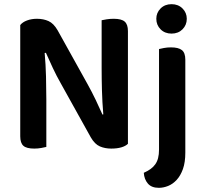

<svg xmlns="http://www.w3.org/2000/svg" viewBox="-20 -705 975 920"><path d="M77 -52V-585Q88 -599 109.5 -607Q131 -615 157 -615Q188 -615 212.5 -604Q237 -593 256 -560L400 -301Q420 -265 438.5 -226.5Q457 -188 471 -156L475 -157Q470 -216 468.5 -271.5Q467 -327 467 -381V-608Q475 -610 491.5 -612.5Q508 -615 525 -615Q562 -615 577.5 -601.5Q593 -588 593 -556V-16Q582 -5 561.5 1Q541 7 513 7Q483 7 458.5 -3.5Q434 -14 415 -47L271 -306Q251 -341 232.5 -380.5Q214 -420 200 -452L194 -451Q199 -396 200.5 -338Q202 -280 202 -228V-1Q194 1 178 4Q162 7 144 7Q107 7 92 -6.5Q77 -20 77 -52ZM742 11V-470Q750 -472 765.5 -475Q781 -478 799 -478Q835 -478 851.5 -465Q868 -452 868 -419V26Q868 73 856.5 105Q845 137 826.5 157Q808 177 785.5 186Q763 195 741 195Q706 195 688.5 174.5Q671 154 669 123Q687 115 700.5 105.5Q714 96 723.5 83Q733 70 737.5 52.5Q742 35 742 11ZM802 -685Q834 -685 854.5 -664.5Q875 -644 875 -615Q875 -585 854.5 -564.5Q834 -544 802 -544Q770 -544 749.5 -564.5Q729 -585 729 -615Q729 -644 749.5 -664.5Q770 -685 802 -685Z"/></svg>

Font: Baloo 2 Latin SemiBold
Style: Regular
Weight: 400
Designer: Sarang Kulkarni and Ek Type
Foundry: Ek Type
Version: Version 1.001